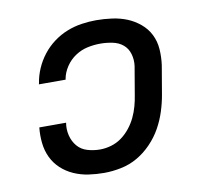

<svg xmlns="http://www.w3.org/2000/svg" viewBox="-65 -599 730 678"><g transform="rotate(-10 300.0 -260.0)"><path d="M256 8Q228 8 200.5 4Q173 0 148 -11Q123 -22 103.5 -40Q84 -58 72.5 -82Q61 -106 58 -134Q55 -162 58 -190H154Q150 -167 155.5 -144.5Q161 -122 175 -105.5Q189 -89 211 -82.5Q233 -76 256 -76Q276 -76 296.5 -82Q317 -88 334 -100.5Q351 -113 364.5 -130Q378 -147 387 -166Q396 -185 401.5 -205Q407 -225 410 -245L427 -345Q430 -367 424 -388Q418 -409 402.5 -422Q387 -435 365 -439.5Q343 -444 321 -444Q298 -444 275 -439Q252 -434 231.5 -420.5Q211 -407 197 -386Q183 -365 179 -342V-340H83L84 -344Q88 -370 99 -395.5Q110 -421 127.5 -443.5Q145 -466 168 -483Q191 -500 216.5 -510Q242 -520 268.5 -524Q295 -528 321 -528Q350 -528 378.5 -524Q407 -520 431.5 -510Q456 -500 477 -482.5Q498 -465 510 -441Q522 -417 524 -388.5Q526 -360 522 -331L505 -231Q500 -201 490.5 -171Q481 -141 465.5 -113Q450 -85 427 -61Q404 -37 376.5 -21Q349 -5 317.5 1.5Q286 8 256 8Z"/></g></svg>

Font: Iosevka Custom Medium Oblique
Style: Regular
Weight: 500
Italic angle: -9°
Designer: Belleve Invis
Foundry: Belleve Invis
Version: Version 27.0.1